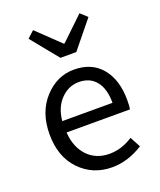

<svg xmlns="http://www.w3.org/2000/svg" viewBox="-140 -834 777 933"><g transform="rotate(-20 248.0 -367.0)"><path d="M279 12Q179 12 112.5 -57Q46 -126 46 -242Q46 -356 111 -427Q176 -498 264 -498Q356 -498 407 -436.5Q458 -375 458 -270Q458 -241 455 -223H127Q132 -146 175.5 -100Q219 -54 289 -54Q351 -54 410 -92L439 -38Q361 12 279 12ZM126 -282H386Q386 -355 354.5 -394Q323 -433 266 -433Q213 -433 173 -392.5Q133 -352 126 -282ZM223 -574 109 -714 144 -746 262 -633H266L384 -746L419 -714L305 -574Z"/></g></svg>

Font: Toshiba Sans
Style: Regular
Weight: 400
Designer: Paul D. Hunt
Foundry: Toshiba Corporation
Version: Version 2.020;PS 2.0;hotconv 1.0.86;makeotf.lib2.5.63406